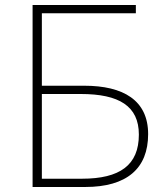

<svg xmlns="http://www.w3.org/2000/svg" viewBox="-20 -746 661 766"><path d="M110 0H320C485 0 571 -73 571 -211C571 -346 472 -404 316 -404H147V-693H522V-726H110ZM147 -33V-371H302C455 -371 534 -323 534 -209C534 -87 458 -33 307 -33Z"/></svg>

Font: Noto Sans CJK SC Thin
Style: Regular
Weight: 100
Designer: Ryoko NISHIZUKA 西塚涼子 (kana, bopomofo & ideographs); Paul D. Hunt (Latin, Greek & Cyrillic); Sandoll Communications 산돌커뮤니
Foundry: Adobe
Version: Version 2.004;hotconv 1.0.118;makeotfexe 2.5.65603